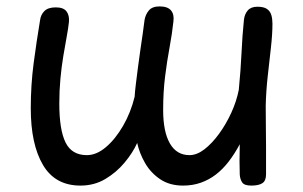

<svg xmlns="http://www.w3.org/2000/svg" viewBox="-20 -572 945 599"><path d="M764 7Q742 7 735.5 -3Q729 -13 728 -27Q728 -42 727.5 -55.5Q727 -69 727.5 -84.5Q728 -100 728 -122Q712 -92 693.5 -68Q675 -44 653.5 -27.5Q632 -11 606.5 -2Q581 7 551 7Q509 7 479.5 -13Q450 -33 432.5 -63.5Q415 -94 408 -126Q394 -95 368.5 -64.5Q343 -34 308.5 -13.5Q274 7 231 7Q152 7 114 -57.5Q76 -122 76 -234Q76 -307 85 -375Q94 -443 105 -509Q107 -526 118.5 -537.5Q130 -549 154 -549Q178 -549 187.5 -536.5Q197 -524 195 -503Q193 -484 188 -457Q183 -430 177.5 -397Q172 -364 168.5 -326.5Q165 -289 165 -249Q165 -167 184.5 -127.5Q204 -88 251 -88Q281 -88 310.5 -113Q340 -138 364 -179.5Q388 -221 400 -270Q401 -287 404 -311Q407 -335 410.5 -362.5Q414 -390 418 -417Q422 -444 425.5 -468.5Q429 -493 431 -510Q434 -527 444.5 -539.5Q455 -552 478 -552Q503 -552 513.5 -539.5Q524 -527 521 -505Q517 -467 509 -424Q501 -381 495 -333Q489 -285 489 -229Q489 -161 510 -124.5Q531 -88 571 -88Q594 -88 617.5 -106Q641 -124 663 -154Q685 -184 701.5 -220Q718 -256 725 -292Q731 -353 733.5 -407Q736 -461 741 -510Q743 -528 753 -539.5Q763 -551 783 -551Q803 -551 813 -544Q823 -537 826.5 -525Q830 -513 830 -498Q830 -465 825 -421.5Q820 -378 815 -332Q810 -286 809 -242Q809 -202 809.5 -171Q810 -140 810 -115.5Q810 -91 810 -70Q810 -49 810 -28Q810 -8 798.5 -0.5Q787 7 764 7Z"/></svg>

Font: Playpen Sans
Style: Regular
Weight: 400
Designer: Laura Meseguer, Veronika Burian, José Scaglione, Kostas Bartsokas, Vera Evstafieva, Tom Grace, Yorlmar Campos
Foundry: TypeTogether
Version: Version 2.000